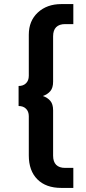

<svg xmlns="http://www.w3.org/2000/svg" viewBox="-20 -720 420 940"><path d="M339 200H280Q205 200 163 158Q121 116 121 41V-151Q121 -174 107.5 -187.5Q94 -201 71 -201V-299Q94 -299 107.5 -312.5Q121 -326 121 -349V-550Q121 -618 165.5 -659Q210 -700 280 -700H339V-602H299Q270 -602 255 -587Q240 -572 240 -542V-320Q240 -290 226.5 -274Q213 -258 190 -250Q213 -242 226.5 -226Q240 -210 240 -180V42Q240 72 255 87Q270 102 299 102H339Z"/></svg>

Font: Golos Text SemiBold
Style: Regular
Weight: 600
Designer: A.Korolkova, Vitaly Kuzmin
Foundry: ParaType Ltd
Version: Version 2.004